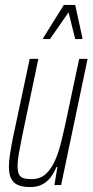

<svg xmlns="http://www.w3.org/2000/svg" viewBox="-20 -748 374 776"><path d="M101 8Q72 8 53 0Q34 -8 25 -26.5Q16 -45 16 -75Q16 -96 20.5 -125Q25 -154 32 -190L100 -510H135L69 -195Q61 -155 56 -126.5Q51 -98 51 -78Q51 -56 56.5 -44Q62 -32 75 -28Q88 -24 108 -24Q141 -24 163 -43Q185 -62 200 -94Q215 -126 225 -165.5Q235 -205 244 -246L300 -510H334L227 0H200L212 -73H208Q200 -53 187 -34.5Q174 -16 153.5 -4Q133 8 101 8ZM154 -590 155 -595 238 -728H284L313 -595L312 -590H284L257 -698L182 -590Z"/></svg>

Font: Saira UltraCondensed Thin
Style: Italic
Weight: 250
Width: 1
Italic angle: -12°
Designer: Hector Gatti with collaboration of the Omnibus-Type team
Foundry: Omnibus-Type
Version: Version 1.101